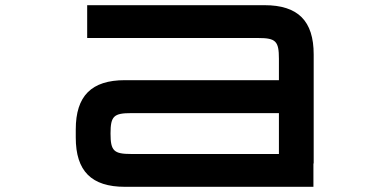

<svg xmlns="http://www.w3.org/2000/svg" viewBox="-20 -720 1506 740"><path d="M486 -284H1055V-126.5H486C418.5 -126.5 406 -138.5 406 -205.5C406 -272.5 418.5 -284 486 -284ZM272 -190C272 -60.5 332.5 0 461.5 0H1188V-90H1189V-510C1189 -639.5 1128.5 -700 999.5 -700H316V-573.5H975C1043 -573.5 1055 -561.5 1055 -493.5V-411H461.5C332.5 -411 272 -350.5 272 -221Z"/></svg>

Font: Melete Medium
Style: Regular
Weight: 500
Width: 6
Designer: Sora Sagano
Foundry: DOT COLON
Version: Version 0.200;FEAKit 1.0